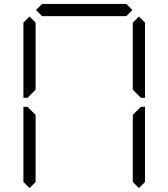

<svg xmlns="http://www.w3.org/2000/svg" viewBox="-20 -1020 856 976"><path d="M130 -64 99 -95V-477H120L130 -467L161 -436V-95ZM194 -938 163 -969 194 -1000H622L653 -969L622 -938ZM130 -533 120 -523H99V-905L130 -936L161 -905V-564ZM686 -936 717 -905V-523H696L686 -533L655 -564V-905ZM686 -467 696 -477H717V-95L686 -64L655 -95V-436Z"/></svg>

Font: DSEG7 Classic Mini
Style: Light
Weight: 300
Designer: Keshikan(Twitter:@keshinomi_88pro)
Version: Version 0.46